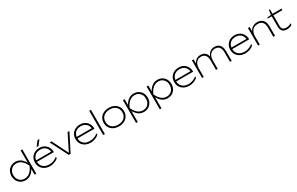

<svg xmlns="http://www.w3.org/2000/svg" viewBox="327 -2952 8169 5286"><g transform="rotate(-30 4411.5 -308.5)"><path d="M671 0H617V-183Q602 -154 583 -127Q536 -61 471 -24.5Q406 12 329 12Q247 12 183 -25Q119 -62 82 -128Q45 -194 45 -280Q45 -367 82 -432.5Q119 -498 183 -535Q247 -572 329 -572Q406 -572 471 -535Q536 -498 583 -433Q602 -406 617 -376V-770H671ZM101 -280Q101 -209 130.5 -154.5Q160 -100 211.5 -69.5Q263 -39 329 -39Q395 -39 450 -69.5Q505 -100 548 -154.5Q591 -209 620 -280Q591 -352 548 -406Q505 -460 450 -490.5Q395 -521 329 -521Q263 -521 211.5 -490.5Q160 -460 130.5 -406Q101 -352 101 -280Z M1112 12Q1017 12 944.5 -25Q872 -62 831.5 -128Q791 -194 791 -280Q791 -367 829.5 -432.5Q868 -498 936 -535Q1004 -572 1094 -572Q1181 -572 1247 -534Q1313 -496 1350 -428.5Q1387 -361 1387 -272H847Q849 -204 880 -153Q913 -99 972.5 -69Q1032 -39 1112 -39Q1186 -39 1251 -65Q1316 -91 1370 -134V-83Q1318 -39 1248 -13.5Q1178 12 1112 12ZM1328 -320Q1321 -371 1298 -412Q1268 -464 1215.5 -492.5Q1163 -521 1094 -521Q1019 -521 963.5 -491Q908 -461 878 -407Q856 -368 850 -320ZM1161 -782H1222L1103 -627H1044Z M1704 0 1419 -560H1479L1734 -49L1989 -560H2047L1762 0Z M2402 12Q2307 12 2234.5 -25Q2162 -62 2121.5 -128Q2081 -194 2081 -280Q2081 -367 2119.5 -432.5Q2158 -498 2226 -535Q2294 -572 2384 -572Q2471 -572 2537 -534Q2603 -496 2640 -428.5Q2677 -361 2677 -272H2137Q2139 -204 2170 -153Q2203 -99 2262.5 -69Q2322 -39 2402 -39Q2476 -39 2541 -65Q2606 -91 2660 -134V-83Q2608 -39 2538 -13.5Q2468 12 2402 12ZM2618 -320Q2611 -371 2588 -412Q2558 -464 2505.5 -492.5Q2453 -521 2384 -521Q2309 -521 2253.5 -491Q2198 -461 2168 -407Q2146 -368 2140 -320Z M2798 -770H2852V0H2798Z M3300 12Q3204 12 3131 -25Q3058 -62 3017 -128Q2976 -194 2976 -280Q2976 -367 3017 -432.5Q3058 -498 3131 -535Q3204 -572 3300 -572Q3396 -572 3469 -535Q3542 -498 3583 -432.5Q3624 -367 3624 -280Q3624 -194 3583 -128Q3542 -62 3469 -25Q3396 12 3300 12ZM3300 -39Q3382 -39 3442 -69Q3502 -99 3535 -153Q3568 -207 3568 -280Q3568 -353 3535 -407Q3502 -461 3442 -491Q3382 -521 3300 -521Q3219 -521 3158.5 -491Q3098 -461 3065 -407Q3032 -353 3032 -280Q3032 -207 3065 -153Q3098 -99 3158.5 -69Q3219 -39 3300 -39Z M3748 -560H3802V-372Q3818 -404 3838 -433Q3885 -498 3950 -535Q4015 -572 4092 -572Q4174 -572 4238 -535Q4302 -498 4339 -432.5Q4376 -367 4376 -280Q4376 -194 4339 -128Q4302 -62 4238 -25Q4174 12 4092 12Q4015 12 3950 -24.5Q3885 -61 3838 -127Q3818 -155 3802 -187V165H3748ZM4320 -280Q4320 -352 4290.5 -406Q4261 -460 4209.5 -490.5Q4158 -521 4092 -521Q4026 -521 3971 -490.5Q3916 -460 3873 -406Q3830 -352 3801 -280Q3830 -209 3873 -154.5Q3916 -100 3971 -69.5Q4026 -39 4092 -39Q4158 -39 4209.5 -69.5Q4261 -100 4290.5 -154.5Q4320 -209 4320 -280Z M4501 -560H4555V-372Q4571 -404 4591 -433Q4638 -498 4703 -535Q4768 -572 4845 -572Q4927 -572 4991 -535Q5055 -498 5092 -432.5Q5129 -367 5129 -280Q5129 -194 5092 -128Q5055 -62 4991 -25Q4927 12 4845 12Q4768 12 4703 -24.5Q4638 -61 4591 -127Q4571 -155 4555 -187V165H4501ZM5073 -280Q5073 -352 5043.5 -406Q5014 -460 4962.5 -490.5Q4911 -521 4845 -521Q4779 -521 4724 -490.5Q4669 -460 4626 -406Q4583 -352 4554 -280Q4583 -209 4626 -154.5Q4669 -100 4724 -69.5Q4779 -39 4845 -39Q4911 -39 4962.5 -69.5Q5014 -100 5043.5 -154.5Q5073 -209 5073 -280Z M5540 12Q5445 12 5372.5 -25Q5300 -62 5259.5 -128Q5219 -194 5219 -280Q5219 -367 5257.5 -432.5Q5296 -498 5364 -535Q5432 -572 5522 -572Q5609 -572 5675 -534Q5741 -496 5778 -428.5Q5815 -361 5815 -272H5275Q5277 -204 5308 -153Q5341 -99 5400.5 -69Q5460 -39 5540 -39Q5614 -39 5679 -65Q5744 -91 5798 -134V-83Q5746 -39 5676 -13.5Q5606 12 5540 12ZM5756 -320Q5749 -371 5726 -412Q5696 -464 5643.5 -492.5Q5591 -521 5522 -521Q5447 -521 5391.5 -491Q5336 -461 5306 -407Q5284 -368 5278 -320Z M5941 -560H5995V-426Q5999 -436 6005 -445Q6037 -505 6091.5 -538.5Q6146 -572 6216 -572Q6287 -572 6337 -541Q6387 -510 6413 -451Q6423 -427 6429 -401Q6437 -424 6449 -445Q6481 -505 6535.5 -538.5Q6590 -572 6660 -572Q6731 -572 6781 -541Q6831 -510 6857 -450.5Q6883 -391 6883 -306V0H6829V-295Q6829 -408 6783 -465.5Q6737 -523 6648 -523Q6585 -523 6538 -492Q6491 -461 6465 -405.5Q6439 -350 6439 -277V0H6385V-295Q6385 -408 6339 -465.5Q6293 -523 6204 -523Q6141 -523 6094 -492Q6047 -461 6021 -405.5Q5995 -350 5995 -277V0H5941Z M7321 12Q7226 12 7153.5 -25Q7081 -62 7040.5 -128Q7000 -194 7000 -280Q7000 -367 7038.5 -432.5Q7077 -498 7145 -535Q7213 -572 7303 -572Q7390 -572 7456 -534Q7522 -496 7559 -428.5Q7596 -361 7596 -272H7056Q7058 -204 7089 -153Q7122 -99 7181.5 -69Q7241 -39 7321 -39Q7395 -39 7460 -65Q7525 -91 7579 -134V-83Q7527 -39 7457 -13.5Q7387 12 7321 12ZM7537 -320Q7530 -371 7507 -412Q7477 -464 7424.5 -492.5Q7372 -521 7303 -521Q7228 -521 7172.5 -491Q7117 -461 7087 -407Q7065 -368 7059 -320Z M7722 -560H7776V-422Q7781 -434 7788 -445Q7823 -505 7882 -538.5Q7941 -572 8017 -572Q8095 -572 8149 -541Q8203 -510 8231.5 -450.5Q8260 -391 8260 -306V0H8206V-295Q8206 -408 8155 -465.5Q8104 -523 8005 -523Q7936 -523 7884.5 -492Q7833 -461 7804.5 -405.5Q7776 -350 7776 -277V0H7722Z M8324 -511V-541L8450 -556L8470 -703H8504V-560H8790V-511H8504V-185Q8504 -104 8540.5 -71.5Q8577 -39 8649 -39Q8696 -39 8731.5 -51.5Q8767 -64 8801 -88V-32Q8779 -16 8733.5 -2Q8688 12 8639 12Q8569 12 8527.5 -13Q8486 -38 8468 -81Q8450 -124 8450 -176V-511Z"/></g></svg>

Font: Bounded
Style: Regular
Weight: 200
Designer: Vlad Churkin
Version: Version 1.0